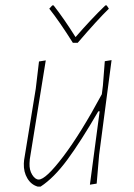

<svg xmlns="http://www.w3.org/2000/svg" viewBox="-20 -678 494 709"><path d="M392 -456 346 -106 337 0 312 4 348 -267H343Q278 -155 228.5 -88Q179 -21 130 11H119Q95 4 81 -19.5Q67 -43 68 -74L69 -87L112 -350L124 -451L149 -455L90 -90L89 -75Q88 -50 99 -32.5Q110 -15 123 -15Q149 -15 213.5 -100Q278 -185 356 -330L360 -362L367 -452ZM382 -646Q340 -605 267 -520H249Q200 -598 162 -646L173 -658H178Q217 -608 259 -541Q318 -609 369 -658H374Z"/></svg>

Font: Luna Sans Thin
Style: Italic
Weight: 250
Italic angle: -7°
Designer: Juan Pablo del Peral
Foundry: Huerta Tipografica
Version: Version 2.001; ttfautohint (v1.5)